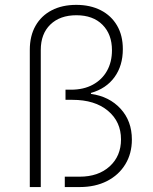

<svg xmlns="http://www.w3.org/2000/svg" viewBox="-20 -757 620 777"><path d="M100.6 0V-555.2Q100.6 -611.8 123.8 -652.6Q147 -693.4 189.2 -715.3Q231.4 -737.3 288.6 -737.3Q345.2 -737.3 387.7 -715.6Q430.2 -693.8 453.6 -653.8Q477.1 -613.8 477.1 -558.1Q477.1 -491.2 443.4 -444.8Q409.7 -398.4 348.1 -380.9V-377Q422.4 -366.7 468 -316.9Q513.7 -267.1 513.7 -192.4Q513.7 -135.7 487.3 -92.3Q460.9 -48.8 413.3 -24.4Q365.7 0 302.2 0H242.2V-42H302.2Q377.9 -42 423.8 -83.7Q469.7 -125.5 469.7 -192.9Q469.7 -264.6 416.7 -308.8Q363.8 -353 273.4 -353H245.1V-394H267.1Q318.4 -394 355.7 -414.3Q393.1 -434.6 413.1 -470.5Q433.1 -506.3 433.1 -553.7Q433.1 -618.2 394.8 -656.7Q356.4 -695.3 289.1 -695.3Q222.7 -695.3 183.8 -657.7Q145 -620.1 145 -554.7V0Z"/></svg>

Font: Inter 17pt ExtraLight
Style: Regular
Weight: 250
Version: Version 4.001;git-66647c0bb